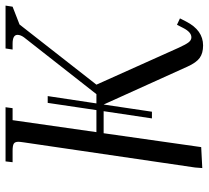

<svg xmlns="http://www.w3.org/2000/svg" viewBox="-50 -692 749 689"><g transform="rotate(-90 324.5 -347.5)"><path d="M65.9 3.9 67.9 -22 158.2 -637.2Q160.2 -650.9 160.2 -655.8Q160.2 -668.5 153.3 -672.6Q146.5 -676.8 127.9 -676.8H86.9L89.8 -702.1H284.2L280.8 -676.8H237.8L194.8 -376H273.9L299.8 -550.8H324.2L297.9 -376H331.1L535.2 -636.2Q543.9 -648.4 543.9 -659.2Q543.9 -676.8 512.2 -676.8H491.2L495.1 -702.1H648.9L645 -676.8L581.1 -651.9L365.2 -376L498 -80.1Q509.3 -55.2 517.1 -45.2Q524.9 -35.2 535.2 -35.2Q553.7 -35.2 568.8 -64.9L580.1 -86.9L603 -76.2L591.8 -54.2Q560.5 6.8 505.9 6.8Q478 6.8 461.2 -5.4Q444.3 -17.6 430.2 -48.8L293.9 -350.1L268.1 -176.8H244.1L270 -350.1H190.9L141.1 0Z"/></g></svg>

Font: Dihjauti
Style: Italic
Weight: 400
Italic angle: -9°
Designer: T. Christopher White
Version: Version 3.0.0